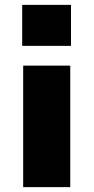

<svg xmlns="http://www.w3.org/2000/svg" viewBox="-20 -767 384 787"><path d="M71 -579V-747H271V-579ZM75 0V-498H268V0Z"/></svg>

Font: Nunito Sans 10pt SemiExpanded Black
Style: Regular
Weight: 900
Width: 6
Designer: Vernon Adams
Foundry: Vernon Adams
Version: Version 3.101;gftools[0.9.27]